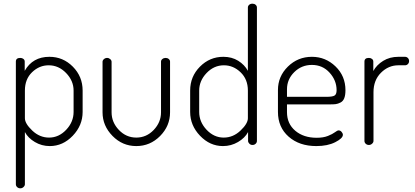

<svg xmlns="http://www.w3.org/2000/svg" viewBox="-20 -786 2249 1041"><path d="M90 -472Q100 -472 107 -466.5Q114 -461 114 -452V-402Q157 -478 248 -478Q322 -478 375 -424.5Q428 -371 428 -295V-179Q428 -106 374.5 -50Q321 6 250 6Q206 6 169 -16Q132 -38 115 -70V213Q115 221 107.5 228Q100 235 90 235Q80 235 73 228.5Q66 222 66 213V-452Q66 -472 90 -472ZM379 -179V-295Q379 -348 338.5 -390Q298 -432 244 -432Q193 -432 154 -394.5Q115 -357 115 -295V-145Q115 -116 155 -78Q195 -40 246 -40Q299 -40 339 -82.5Q379 -125 379 -179Z M536 -177V-451Q536 -459 543.5 -465.5Q551 -472 561 -472Q570 -472 577.5 -465.5Q585 -459 585 -451V-177Q585 -123 624.5 -81.5Q664 -40 719 -40Q774 -40 813.5 -81.5Q853 -123 853 -177V-452Q853 -460 860.5 -466Q868 -472 878 -472Q888 -472 895 -466Q902 -460 902 -452V-177Q902 -103 848 -48.5Q794 6 719 6Q644 6 590 -49Q536 -104 536 -177Z M1349 -766Q1359 -766 1366 -760Q1373 -754 1373 -745V-22Q1373 -13 1366 -6.5Q1359 0 1349 0Q1339 0 1332 -7Q1325 -14 1325 -22V-70Q1308 -38 1270.5 -16Q1233 6 1189 6Q1118 6 1064.5 -50Q1011 -106 1011 -179V-295Q1011 -371 1064 -424.5Q1117 -478 1191 -478Q1237 -478 1271.5 -456.5Q1306 -435 1324 -402V-745Q1324 -754 1331 -760Q1338 -766 1349 -766ZM1060 -295V-179Q1060 -125 1100 -82.5Q1140 -40 1193 -40Q1244 -40 1284 -78Q1324 -116 1324 -145V-295Q1324 -356 1284.5 -394Q1245 -432 1194 -432Q1140 -432 1100 -390Q1060 -348 1060 -295Z M1671 -478Q1745 -478 1799 -426Q1853 -374 1853 -297Q1853 -270 1846.5 -253.5Q1840 -237 1826 -230Q1812 -223 1800.5 -221.5Q1789 -220 1768 -220H1536V-178Q1536 -115 1581 -77Q1626 -39 1697 -39Q1733 -39 1758 -49Q1783 -59 1796 -69Q1809 -79 1816 -79Q1825 -79 1832 -71Q1839 -63 1839 -55Q1839 -36 1797.5 -15Q1756 6 1695 6Q1603 6 1545 -45Q1487 -96 1487 -179V-298Q1487 -372 1541 -425Q1595 -478 1671 -478ZM1536 -261H1749Q1783 -261 1794 -268Q1805 -275 1805 -297Q1805 -350 1767 -392Q1729 -434 1671 -434Q1615 -434 1575.5 -395Q1536 -356 1536 -302Z M2176 -432H2140Q2086 -432 2045.5 -391.5Q2005 -351 2005 -286V-22Q2005 -14 1997.5 -7Q1990 0 1980 0Q1970 0 1963 -6.5Q1956 -13 1956 -22V-452Q1956 -472 1980 -472Q1990 -472 1997 -466.5Q2004 -461 2004 -452V-401Q2022 -434 2057.5 -456Q2093 -478 2140 -478H2176Q2185 -478 2191.5 -471.5Q2198 -465 2198 -455Q2198 -445 2191.5 -438.5Q2185 -432 2176 -432Z"/></svg>

Font: Dosis
Style: Light
Weight: 300
Designer: Edgar Tolentino, Pablo Impallari, Igino Marini
Foundry: Edgar Tolentino, Pablo Impallari, Igino Marini
Version: Version 1.007